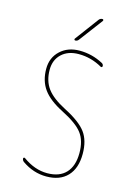

<svg xmlns="http://www.w3.org/2000/svg" viewBox="-140 -1023 780 1106"><g transform="rotate(15 250.0 -470.0)"><path d="M209 -790Q205.1 -790 203.6 -793.5Q202.1 -796.9 204.1 -799.8L308.6 -940.4Q316.4 -950.2 329.1 -950.2Q333 -950.2 334.5 -946.8Q335.9 -943.4 334 -940.4L228.5 -799.8Q220.7 -790 209 -790ZM245.1 -376Q162.1 -418 126 -467.8Q89.8 -517.6 89.8 -589.8Q89.8 -656.2 134.8 -698.2Q179.7 -740.2 250 -740.2Q324.2 -740.2 389.6 -705.1Q399.4 -700.2 400.4 -688.5Q400.4 -684.6 397 -682.1Q393.6 -679.7 390.6 -681.6Q324.2 -719.7 250 -719.7Q186.5 -719.7 148.4 -684.1Q110.4 -648.4 110.4 -589.8Q110.4 -523.4 143.6 -478.5Q176.8 -433.6 254.9 -393.6Q348.6 -345.7 384.3 -297.4Q419.9 -249 419.9 -169.9Q419.9 -84 375.5 -37.1Q331.1 9.8 250 9.8Q172.9 9.8 105.5 -37.1Q95.7 -43.9 94.7 -55.7Q94.7 -59.6 98.1 -61.5Q101.6 -63.5 105.5 -60.5Q175.8 -9.8 250 -9.8Q323.2 -9.8 361.8 -51.3Q400.4 -92.8 400.4 -169.9Q400.4 -243.2 367.2 -287.1Q334 -331.1 245.1 -376Z"/></g></svg>

Font: Rounded-X Mgen+ 1m thin
Style: Regular
Weight: 100
Designer: [Source Han Sans]
Ryoko NISHIZUKA  (kana & ideographs); Paul D. Hunt (Latin, Greek & Cyrillic); Wenlong ZHANG  (bopomofo
Version: Version 1.059.20150602